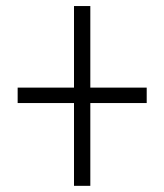

<svg xmlns="http://www.w3.org/2000/svg" viewBox="-20 -682 540 632"><path d="M223.6 -662.1V-393.6H38.1V-342.8H223.6V-70.3H277.3V-342.8H462.9V-393.6H277.3V-662.1Z"/></svg>

Font: BatangChe
Style: Regular
Weight: 400
Monospace: yes
Version: Version 2.21